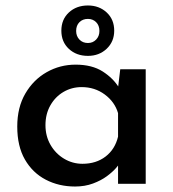

<svg xmlns="http://www.w3.org/2000/svg" viewBox="-20 -671 631 701"><path d="M254 10Q195 10 147 -15Q99 -40 71 -88.5Q43 -137 43 -209Q43 -279 72.5 -329.5Q102 -380 150.5 -407.5Q199 -435 256 -435Q316 -435 355 -410Q394 -385 415 -350L409 -334L419 -418H512V0H411V-106L421 -81Q417 -73 404 -58Q391 -43 370 -27.5Q349 -12 319.5 -1Q290 10 254 10ZM281 -73Q331 -73 365.5 -99.5Q400 -126 411 -172V-258Q399 -299 362.5 -326Q326 -353 278 -353Q242 -353 212 -335.5Q182 -318 164 -286.5Q146 -255 146 -214Q146 -174 164.5 -142Q183 -110 214 -91.5Q245 -73 281 -73ZM204 -559Q204 -600 231.5 -625.5Q259 -651 301 -651Q342 -651 369.5 -625.5Q397 -600 397 -559Q397 -519 369.5 -493Q342 -467 301 -467Q259 -467 231.5 -492.5Q204 -518 204 -559ZM258 -558Q258 -539 270 -526.5Q282 -514 301 -514Q319 -514 331 -526.5Q343 -539 343 -558Q343 -578 331 -590Q319 -602 301 -602Q282 -602 270 -590Q258 -578 258 -558Z"/></svg>

Font: Reem Kufi Fun
Style: Regular
Weight: 400
Designer: Khaled Hosny
Version: Version 1.005